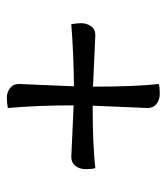

<svg xmlns="http://www.w3.org/2000/svg" viewBox="18 -540 498 575"><g transform="rotate(90 267.5 -252.0)"><path d="M303 -445 296 -280Q414 -280 483 -288Q486 -279 486 -259.5Q486 -240 476 -228Q466 -216 450 -216Q450 -216 295 -223Q295 -114 303 -26Q288 -23 272 -23Q256 -23 243.5 -32.5Q231 -42 231 -59L238 -224Q139 -223 52 -216Q49 -231 49 -246.5Q49 -262 58 -275Q67 -288 85 -288L239 -281Q239 -409 231 -478Q240 -481 259.5 -481Q279 -481 291 -471Q303 -461 303 -445Z"/></g></svg>

Font: Overlock
Style: Regular
Weight: 400
Designer: Dario Muhafara
Foundry: Dario Manuel Muhafara
Version: Version 1.002